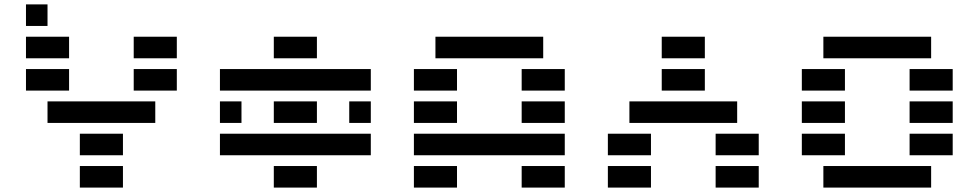

<svg xmlns="http://www.w3.org/2000/svg" viewBox="-20 -850 4435 870"><path d="M97.7 -585.9V-683.6H293V-585.9ZM585.9 -585.9V-683.6H781.2V-585.9ZM97.7 -439.5V-537.1H293V-439.5ZM585.9 -439.5V-537.1H781.2V-439.5ZM195.3 -293V-390.6H683.6V-293ZM341.8 -146.5V-244.1H537.1V-146.5ZM341.8 0V-97.7H537.1V0ZM195.3 -732.4H97.7V-830.1H195.3Z M1220.7 0V-97.7H1416V0ZM976.6 -439.5V-537.1H1660.2V-439.5ZM1074.2 -293H976.6V-390.6H1074.2ZM1660.2 -293H1562.5V-390.6H1660.2ZM976.6 -146.5V-244.1H1660.2V-146.5ZM1220.7 -585.9V-683.6H1416V-585.9ZM1220.7 -293V-390.6H1416V-293Z M2343.8 0V-97.7H2539.1V0ZM2441.4 -683.6V-585.9H1953.1V-683.6ZM1855.5 -439.5V-537.1H2050.8V-439.5ZM2343.8 -439.5V-537.1H2539.1V-439.5ZM1855.5 -293V-390.6H2050.8V-293ZM2343.8 -293V-390.6H2539.1V-293ZM2539.1 -244.1V-146.5H1855.5V-244.1ZM1855.5 0V-97.7H2050.8V0Z M2978.5 -585.9V-683.6H3173.8V-585.9ZM2978.5 -439.5V-537.1H3173.8V-439.5ZM3320.3 -390.6V-293H2832V-390.6ZM2734.4 -146.5V-244.1H2929.7V-146.5ZM2734.4 0V-97.7H2929.7V0ZM3222.7 -146.5V-244.1H3418V-146.5ZM3222.7 0V-97.7H3418V0Z M3710.9 0V-97.7H4199.2V0ZM4199.2 -683.6V-585.9H3710.9V-683.6ZM3613.3 -439.5V-537.1H3808.6V-439.5ZM4101.6 -439.5V-537.1H4296.9V-439.5ZM3613.3 -293V-390.6H3808.6V-293ZM4101.6 -293V-390.6H4296.9V-293ZM3613.3 -146.5V-244.1H3808.6V-146.5ZM4101.6 -146.5V-244.1H4296.9V-146.5Z"/></svg>

Font: Trigram
Style: Regular
Weight: 400
Designer: GGBotNet
Foundry: GGBotNet
Version: 1.05